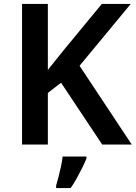

<svg xmlns="http://www.w3.org/2000/svg" viewBox="-20 -734 689 975"><path d="M649 0H499L290 -314L223 -262V0H92V-714H223V-379Q243 -404 263.5 -429.5Q284 -455 304 -480L497 -714H644L384 -400ZM419 71Q411 91 398.5 116.5Q386 142 371 169Q356 196 339 221H265V208Q271 189 277.5 163Q284 137 290 109.5Q296 82 298 61H419Z"/></svg>

Font: Noto Sans Javanese SemiBold
Style: Regular
Weight: 600
Version: Version 2.004